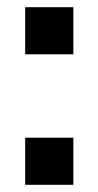

<svg xmlns="http://www.w3.org/2000/svg" viewBox="-20 -514 273 534"><path d="M50 -363V-494H184V-363ZM50 0V-131H184V0Z"/></svg>

Font: Nunito Sans 10pt Condensed
Style: Bold
Weight: 700
Width: 3
Designer: Vernon Adams
Foundry: Vernon Adams
Version: Version 3.101;gftools[0.9.27]